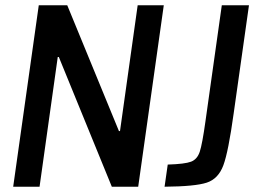

<svg xmlns="http://www.w3.org/2000/svg" viewBox="-20 -708 989 728"><path d="M30 0ZM404 0 203 -492H199L130 0H30L127 -688H235L431 -211H435L502 -688H601L504 0ZM759 -248 821 -688H924L866 -278Q846 -133 827 -81.5Q808 -30 764 -15.5Q720 -1 604 0L616 -84Q681 -86 704.5 -95Q728 -104 737.5 -133Q747 -162 759 -248Z"/></svg>

Font: Assailand Medium
Style: Italic
Weight: 500
Italic angle: -8°
Designer: Hector Gatti with collaboration of the Omnibus-Type team
Foundry: Omnibus-Type
Version: Version 0.072;October 19, 2019;FontCreator 12.0.0.2547 64-bi